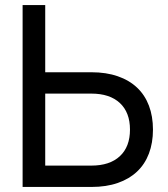

<svg xmlns="http://www.w3.org/2000/svg" viewBox="-20 -740 666 760"><path d="M159 -454H342Q400.5 -454 446 -438.2Q491.5 -422.5 522.5 -393.2Q553.5 -364 569.5 -321.8Q585.5 -279.5 585.5 -227Q585.5 -174.5 569.5 -132.2Q553.5 -90 522.5 -60.8Q491.5 -31.5 446.2 -15.8Q401 0 342 0H69.5V-720H159ZM341.5 -84.5Q414.5 -84.5 454.5 -121.8Q494.5 -159 494.5 -227Q494.5 -295 454.5 -332.2Q414.5 -369.5 341.5 -369.5H159V-84.5Z"/></svg>

Font: Vela Sans Med
Style: Regular
Weight: 500
Designer: Principal design: Mikhail Sharanda - project Manrope.
Design modification: Ravid Balaliev
Foundry: Mikhail Sharanda
Version: Version 1.001